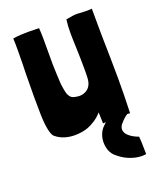

<svg xmlns="http://www.w3.org/2000/svg" viewBox="-132 -585 714 864"><g transform="rotate(-20 225.0 -153.5)"><path d="M146 6C167 6 189 3 209 -4C229 -11 262 -30 281 -54C282 -45 282 -36 282 -29L283 -1H314C354 0 370 -4 378 -4C386 -4 406 -3 413 -2C415 -58 416 -112 416 -166C416 -197 415 -227 415 -257C413 -339 412 -421 412 -503C402 -502 392 -502 383 -502C367 -502 354 -503 343 -504C329 -504 313 -502 288 -497C285 -475 284 -455 284 -430C284 -410 285 -388 286 -361C287 -334 288 -292 288 -262C288 -245 288 -228 287 -214C285 -182 269 -163 246 -156C240 -154 233 -153 227 -153C223 -153 220 -153 216 -154C188 -157 184 -165 176 -179C170 -194 167 -218 165 -233C164 -246 161 -311 161 -328V-364V-450C161 -469 160 -487 159 -502C141 -502 124 -503 106 -503C84 -503 61 -502 34 -498C35 -482 35 -461 35 -438C35 -400 34 -358 33 -326C33 -306 32 -258 32 -221C32 -184 33 -148 33 -131C34 -91 40 -38 55 -25C81 -2 115 6 146 6ZM415 196C417 196 418 195 418 193C417 164 418 139 415 111C389 102 334 74 361 33C370 22 379 13 387 6C396 -1 405 -7 412 -10C420 -13 385 -13 306 -9C293 2 283 11 277 18C255 46 250 83 262 119C269 136 277 146 292 157C325 185 375 202 415 196Z"/></g></svg>

Font: Londrina Solid CC
Style: CC
Weight: 400
Designer: Marcelo Magalhaes
Foundry: Tipos Pereira
Version: Version 1.003;FEAKit 1.0